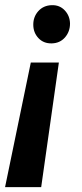

<svg xmlns="http://www.w3.org/2000/svg" viewBox="-42 -559 325 758"><path d="M-22 179.7 79.6 -312H190.4L120.6 179.7ZM234.4 -465.8Q234.4 -434.1 214.4 -411.1Q194.3 -388.2 161.6 -387.7Q129.9 -387.2 109.9 -408.4Q89.8 -429.7 89.4 -460.4Q88.9 -492.2 109.1 -514.9Q129.4 -537.6 162.1 -538.6Q193.4 -539.6 213.6 -518.1Q233.9 -496.6 234.4 -465.8Z"/></svg>

Font: Roboto Condensed
Style: Bold Italic
Weight: 700
Italic angle: -12°
Designer: Christian Robertson
Foundry: Google
Version: Version 3.0